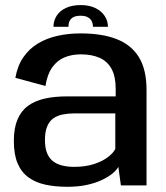

<svg xmlns="http://www.w3.org/2000/svg" viewBox="-20 -730 654 756"><path d="M245.5 5.5Q287.5 5.5 321.2 -1.8Q355 -9 380.5 -21Q406 -33 422.5 -46.5Q439 -60 446 -73L456 0H557V-375Q557 -456 527 -504.8Q497 -553.5 439.2 -576Q381.5 -598.5 298 -598.5Q249.5 -598.5 206.8 -589Q164 -579.5 129.8 -559Q95.5 -538.5 72.2 -505Q49 -471.5 40.5 -423.5L159 -391.5Q166 -437 185.5 -464.5Q205 -492 233.8 -504Q262.5 -516 298.5 -516Q341 -516 371.8 -502.5Q402.5 -489 419 -459.2Q435.5 -429.5 435.5 -381V-350.5H244Q195 -350.5 156 -341.8Q117 -333 90 -313Q63 -293 48.8 -259.2Q34.5 -225.5 34.5 -175Q34.5 -122 49.2 -87Q64 -52 91.8 -31.8Q119.5 -11.5 158.2 -3Q197 5.5 245.5 5.5ZM272 -73Q248 -73 227 -77.8Q206 -82.5 190.2 -94Q174.5 -105.5 165.8 -126Q157 -146.5 157 -179Q157 -211.5 165.8 -232.2Q174.5 -253 190 -264Q205.5 -275 226.8 -279.2Q248 -283.5 272.5 -283.5H434V-143.5Q425 -126 402.8 -109.8Q380.5 -93.5 347.5 -83.2Q314.5 -73 272 -73ZM298 -710Q263 -710 239 -698.5Q215 -687 202.8 -667.5Q190.5 -648 190.5 -624.5H249.5Q249.5 -637.5 254 -647.2Q258.5 -657 269 -662.5Q279.5 -668 298 -668Q314.5 -668 325 -662.5Q335.5 -657 340.8 -647.2Q346 -637.5 346 -624.5H405Q405 -648 392 -667.5Q379 -687 355 -698.5Q331 -710 298 -710Z"/></svg>

Font: Anybody Thin Medium
Style: Regular
Weight: 500
Version: Version 1.113;gftools[0.9.25]